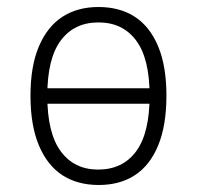

<svg xmlns="http://www.w3.org/2000/svg" viewBox="-20 -520 562 548"><path d="M262 8Q201 8 158 -20Q115 -48 91 -105Q67 -162 67 -247Q67 -331 91 -387.5Q115 -444 158 -472Q201 -500 261 -500Q322 -500 365 -472Q408 -444 431.5 -387.5Q455 -331 455 -247Q455 -162 431.5 -105Q408 -48 365 -20Q322 8 262 8ZM260 -36Q330 -36 368.5 -88Q407 -140 407 -247Q407 -353 368.5 -404.5Q330 -456 261 -456Q192 -456 153.5 -404.5Q115 -353 115 -247Q115 -140 153.5 -88Q192 -36 260 -36ZM102 -224V-268H420V-224Z"/></svg>

Font: Nunito Sans 7pt Condensed ExtraLight
Style: Regular
Weight: 250
Width: 3
Designer: Vernon Adams
Foundry: Vernon Adams
Version: Version 3.101;gftools[0.9.27]